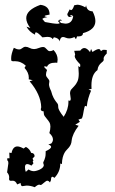

<svg xmlns="http://www.w3.org/2000/svg" viewBox="-20 -782 484 807"><path d="M15.1 -95.2Q15.1 -107.4 10.3 -107.9L10.7 -116.7H20L19 -140.6L28.3 -138.7Q34.2 -166.5 53.2 -166.5Q63.5 -166.5 79.1 -157.7L88.9 -164.6Q105 -155.8 110.8 -139.6Q125.5 -138.7 125.5 -125L116.7 -115.2L120.6 -106.9Q117.7 -105.5 117.7 -102.5L120.6 -95.7L112.3 -85.9Q101.6 -92.3 94.2 -92.3Q85 -92.3 85 -79.6Q85 -68.4 88.4 -59.6L100.1 -69.8Q110.8 -62.5 122.6 -62.5Q127 -62.5 134 -64.5Q141.1 -66.4 147.7 -69.6Q154.3 -72.8 159.2 -77.6Q164.1 -82.5 164.1 -88.4L161.6 -97.2Q161.6 -100.1 163.3 -103Q165 -106 166.7 -110.4Q168.5 -114.7 170.2 -121.6Q171.9 -128.4 171.9 -139.2V-146.5Q194.8 -156.7 194.8 -164.6Q194.8 -170.4 183.1 -174.8L195.3 -178.7Q202.6 -186.5 202.6 -195.8Q202.6 -209 187.5 -222.7Q191.9 -237.8 191.9 -250Q191.9 -260.7 187.5 -268.1Q183.1 -275.4 177.7 -281.5Q172.4 -287.6 168 -293.9Q163.6 -300.3 163.6 -310.1V-314Q151.4 -314.5 151.4 -323.2L153.3 -331.1Q151.9 -384.3 104.5 -440.4L117.7 -444.8L100.6 -448.7L101.1 -455.1Q101.1 -477.1 83 -496.6L88.4 -505.9Q68.4 -524.9 42 -524.9L33.7 -524.4L27.3 -527.3L26.9 -537.6Q26.9 -554.7 38.1 -581.1Q50.8 -574.2 60.1 -574.2Q64.5 -574.2 67.6 -575.9Q70.8 -577.6 73.7 -579.8Q76.7 -582 79.8 -583.7Q83 -585.4 87.4 -585.4Q95.2 -585.4 104.2 -580.6Q113.3 -575.7 123 -575.7Q131.8 -575.7 142.6 -580.1Q153.3 -584.5 160.6 -584.5Q166 -584.5 169.4 -581.8Q172.9 -579.1 175.8 -575.7Q178.7 -572.3 181.9 -569.6Q185.1 -566.9 189.9 -566.9Q197.3 -566.9 205.1 -571.8Q222.2 -553.2 222.2 -531.7L220.7 -518.1L212.9 -518.6Q184.6 -518.6 177.7 -501.5L168.5 -503.4L165.5 -502Q165.5 -498.5 177.7 -487.8Q173.3 -476.6 173.3 -468.8Q173.3 -463.4 175.5 -460Q177.7 -456.5 180.4 -453.4Q183.1 -450.2 185.3 -447Q187.5 -443.8 187.5 -439.5L186 -427.7Q186 -417 194.8 -399.4Q199.7 -380.9 205.1 -371.1Q210.4 -361.3 214.8 -355.7Q219.2 -350.1 221.9 -346.4Q224.6 -342.8 224.6 -336.4V-332Q224.6 -319.8 247.6 -291Q267.6 -321.3 267.6 -354V-359.9L272.5 -358.4Q277.3 -358.4 277.3 -367.2L274.4 -389.2Q274.4 -400.4 280 -406.7Q285.6 -413.1 292.7 -420.4Q299.8 -427.7 305.4 -439.5Q311 -451.2 311 -473.1L309.1 -504.9Q312.5 -500.5 315.4 -500.5Q317.4 -500.5 317.4 -505.4L316.9 -511.7Q293.9 -534.7 293.9 -546.4L295.9 -552.7L292 -568.4L317.4 -569.3Q325.2 -580.1 334.5 -580.1Q345.7 -580.1 358.4 -563L362.8 -576.2L368.7 -563.5Q386.7 -575.7 395 -575.7Q401.4 -575.7 402.8 -568.8H409.7L409.2 -570.3Q409.2 -572.8 417 -572.8L428.7 -571.8V-557.1Q415.5 -544.4 415.5 -536.1L416 -531.2Q416 -526.9 412.4 -523.7Q408.7 -520.5 404.3 -516.6Q399.9 -512.7 395.5 -505.9Q391.1 -499 389.6 -487.3Q364.3 -469.2 364.3 -422.9L364.7 -408.2L352.1 -406.2L362.8 -400.9Q356 -385.3 351.3 -368.9Q346.7 -352.5 344.7 -334.5L338.9 -336.9Q336.4 -336.9 335 -331.1Q333.5 -325.2 332 -317.1Q330.6 -309.1 328.9 -299.8Q327.1 -290.5 324.2 -284.2L309.6 -279.3L315.9 -270L296.4 -257.8L310.5 -253.4Q284.2 -219.2 281.2 -191.4Q280.3 -180.7 277.1 -174.1Q273.9 -167.5 269.5 -162.1Q265.1 -156.7 260 -151.6Q254.9 -146.5 250.7 -138.9Q246.6 -131.3 243.7 -120.4Q240.7 -109.4 240.2 -92.3L233.4 -94.7Q233.4 -59.6 208.5 -34.2Q203.6 -39.1 200.2 -39.1Q194.3 -39.1 194.3 -24.9L189.9 -15.1Q184.6 -22.5 178.7 -22.5Q175.8 -22.5 171.9 -19.5Q168 -16.6 164.1 -13.4Q160.2 -10.3 156.7 -7.3Q153.3 -4.4 150.9 -4.4L145 -5.9Q138.2 -5.9 126 4.9Q108.4 -2 91.3 -2L73.7 0.5Q67.9 0.5 66.4 -13.2L52.2 -6.8Q45.4 -22.5 33.7 -22.5L25.9 -22Q18.1 -22 18.1 -29.8L18.6 -36.6Q18.6 -47.9 9.8 -57.6ZM149.9 -761.7Q188.5 -757.3 188.5 -720.7Q167.5 -717.3 167.5 -714.4Q167.5 -712.4 178.7 -710L165 -707L157.7 -702.6L168.9 -689.5Q206.1 -682.1 221.2 -682.1Q230.5 -682.1 230.5 -685.1Q230.5 -687.5 223.6 -692.9Q229 -699.7 233.4 -699.7Q236.8 -699.7 240.7 -695.8L229 -694.8L235.8 -685.5L254.9 -682.6Q283.7 -682.6 287.6 -714.8L278.8 -718.8L274.4 -715.3Q274.4 -713.4 285.2 -713.4L273.9 -710.4Q264.6 -710.4 262.7 -722.7L272.9 -742.7L278.3 -739.3Q285.2 -739.3 292 -759.8L304.7 -762.2Q318.8 -762.2 338.9 -751L341.8 -759.8Q345.2 -734.9 369.1 -734.4Q380.9 -711.4 380.9 -693.4Q380.9 -656.7 328.6 -642.6V-642.1Q328.6 -628.9 309.1 -628.9H303.7Q301.3 -618.7 298.8 -618.7Q296.4 -618.7 293 -626.5Q281.2 -620.6 270.5 -620.6Q263.2 -620.6 256.3 -623.5Q249.5 -626.5 244.6 -626.5Q233.4 -626.5 231 -607.9Q228 -621.6 206.5 -625.5L201.7 -617.2Q197.3 -627 178.2 -627L158.2 -625Q138.7 -646 131.3 -646Q127.4 -646 127.4 -639.6V-636.2Q103.5 -647.5 91.3 -669.9L107.4 -664.1Q90.3 -687 90.3 -705.6Q90.3 -740.2 149.9 -761.7Z"/></svg>

Font: Truetypewriter PolyglOTT
Style: Regular
Weight: 400
Designer: Sergey Beatoff a.k.a. Sam_T
Version: Version 3.76